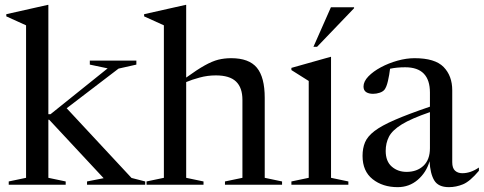

<svg xmlns="http://www.w3.org/2000/svg" viewBox="-20 -762 1996 792"><path d="M179.5 -28.5 251 -13.5V0H16V-13.5L87.5 -28.5V-657.5L6 -694.5V-703.5L177.5 -742H179.5V-291H188.5L424 -480L350.5 -495.5V-512H542.5V-495.5L469 -479L255 -315.5L522.5 -28L579 -13.5V0H339V-13.5L407.5 -27L183 -268H179.5Z M819.5 0H584.5V-13.5L656 -28.5V-657.5L574.5 -694.5V-703.5L746 -742H748V-442Q793.5 -475 824.5 -492.2Q855.5 -509.5 880.5 -515.8Q905.5 -522 933.5 -522Q1007 -522 1039.5 -482.8Q1072 -443.5 1072 -358.5V-28.5L1143.5 -13.5V0H908V-13.5L980 -28.5V-350Q980 -400.5 953.5 -425.8Q927 -451 870.5 -451Q836 -451 803.8 -442.2Q771.5 -433.5 748 -423.5V-28.5L819.5 -13.5Z M1345.5 -527.5V-28.5L1417 -13.5V0H1182V-13.5L1253.5 -28.5V-428L1182 -473V-482L1343.5 -527.5ZM1273 -569 1345 -732H1440.5V-728L1288 -569Z M1955.5 -57.5Q1918.5 -13.5 1890 -1.8Q1861.5 10 1831.5 10Q1788 10 1771.2 -18Q1754.5 -46 1752 -97Q1738.5 -50.5 1703.2 -20.2Q1668 10 1620.5 10Q1558.5 10 1517 -23Q1475.5 -56 1475.5 -119Q1475.5 -150.5 1485.8 -175Q1496 -199.5 1524.8 -221.5Q1553.5 -243.5 1608.8 -267.5Q1664 -291.5 1753.5 -322V-380Q1753.5 -484.5 1651.5 -484.5Q1617 -484.5 1589 -478.5Q1586 -452.5 1580.2 -427.8Q1574.5 -403 1566 -392Q1559.5 -384 1546.2 -379.5Q1533 -375 1519 -375Q1501 -375 1490.2 -382.2Q1479.5 -389.5 1479.5 -405Q1479.5 -426 1499.5 -446.8Q1519.5 -467.5 1551.2 -484.5Q1583 -501.5 1619.8 -511.8Q1656.5 -522 1690 -522Q1774.5 -522 1810 -485.5Q1845.5 -449 1845.5 -389.5V-93Q1845.5 -68.5 1857 -58Q1868.5 -47.5 1887 -47.5Q1921.5 -47.5 1955.5 -71ZM1571 -139.5Q1571 -96.5 1596 -74.8Q1621 -53 1657 -53Q1700 -53 1726.8 -78.2Q1753.5 -103.5 1753.5 -150.5V-299.5Q1676.5 -273 1637.2 -248.8Q1598 -224.5 1584.5 -198.2Q1571 -172 1571 -139.5Z"/></svg>

Font: Newsreader 72pt
Style: Regular
Weight: 400
Designer: Hugues Gentile
Foundry: Production Type
Version: Version 1.003; ttfautohint (v1.8.3)